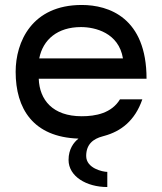

<svg xmlns="http://www.w3.org/2000/svg" viewBox="-20 -544 651 773"><path d="M309 -76C192 -76 139 -142 136 -227H570C570 -473 418 -524 309 -524C108 -524 43 -375 43 -255C43 -107 113 8 296 14C277 29 256 56 256 100C256 166 328 209 412 209V148C394 148 327 134 327 84C327 37 355 15 393 5C395 4 398 4 400 3C466 -15 523 -57 553 -144H463C429 -88 365 -76 309 -76ZM306 -435C363 -435 458 -412 475 -309H138C153 -385 212 -435 306 -435Z"/></svg>

Font: Hibana SubMedium
Style: Regular
Weight: 500
Width: 6
Designer: pygmalion
Foundry: ybstudio
Version: Version 0.930;hotconv 1.0.109;makeotfexe 2.5.65596